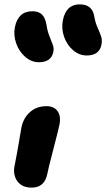

<svg xmlns="http://www.w3.org/2000/svg" viewBox="-20 -880 490 886"><path d="M379.9 -624Q345.7 -624 317.1 -648.4Q288.6 -672.9 275.6 -710.7Q262.7 -748.5 270 -786.1Q284.7 -859.9 348.1 -859.9Q377 -859.9 394 -845.9Q411.1 -832 416 -799.8Q420.4 -773.9 430.9 -751Q441.4 -728 446.8 -711.4Q452.1 -694.8 448.2 -673.8Q438.5 -624 379.9 -624ZM159.2 -592.8Q125.5 -592.8 96.7 -617.4Q67.9 -642.1 54.7 -679.9Q41.5 -717.8 48.8 -754.9Q63.5 -828.1 129.9 -828.1Q157.2 -828.1 173.1 -813.5Q189 -798.8 194.8 -764.2Q198.7 -736.3 208.7 -711.9Q218.8 -687.5 224.1 -671.9Q229.5 -656.2 226.1 -640.1Q216.3 -592.8 159.2 -592.8ZM126 -14.2Q82 -14.2 60.5 -43.2Q39.1 -72.3 46.9 -112.8Q58.1 -169.4 68.1 -228.5Q78.1 -287.6 79.1 -293Q88.4 -336.4 118.9 -363.3Q149.4 -390.1 194.8 -390.1Q227.5 -390.1 244.6 -368.7Q261.7 -347.2 254.9 -307.1Q251.5 -288.6 227.1 -194.8Q202.6 -101.1 198.2 -77.1Q185.5 -14.2 126 -14.2Z"/></svg>

Font: Shantell Sans Irregular Bouncy
Style: Bold Italic
Weight: 700
Italic angle: -11.31°
Designer: Stephen Nixon, Anya Danilova, Shantell Martin
Foundry: Arrow Type
Version: Version 1.006;[9816181b4]